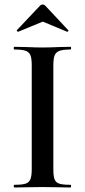

<svg xmlns="http://www.w3.org/2000/svg" viewBox="-20 -833 379 853"><path d="M293 -12Q296 -12 296 -6Q296 0 293 0Q261 0 242 -1L168 -2L96 -1Q77 0 44 0Q41 0 41 -6Q41 -12 44 -12Q78 -12 93.5 -17Q109 -22 115 -36.5Q121 -51 121 -81V-544Q121 -574 115 -588Q109 -602 93.5 -607.5Q78 -613 44 -613Q41 -613 41 -619Q41 -625 44 -625L96 -624Q140 -622 168 -622Q199 -622 243 -624L293 -625Q296 -625 296 -619Q296 -613 293 -613Q260 -613 244 -607Q228 -601 222.5 -586.5Q217 -572 217 -542V-81Q217 -50 222.5 -36Q228 -22 243.5 -17Q259 -12 293 -12ZM170 -813Q176 -813 181 -808L283 -699Q284 -699 284 -697Q284 -695 281.5 -693Q279 -691 278 -692L170 -737L61 -692Q59 -691 56 -694.5Q53 -698 55 -699L158 -808Q163 -813 170 -813Z"/></svg>

Font: Cormorant SC SemiBold
Style: Regular
Weight: 600
Designer: Christian Thalmann (Catharsis Fonts)
Foundry: Catharsis Fonts
Version: Version 4.000